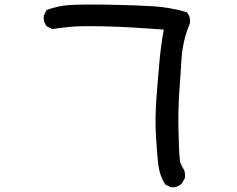

<svg xmlns="http://www.w3.org/2000/svg" viewBox="-20 -751 1040 842"><path d="M727.1 69.3 707.5 59.6 705.1 58.1 703.6 56.2Q679.2 17.1 673.8 -31.2Q668.9 -77.1 664.1 -152.3Q659.2 -227.5 666 -319.8Q669.4 -366.2 672.9 -407.5Q676.3 -448.7 679.7 -485.4Q680.7 -496.6 681.9 -508.1Q683.1 -519.5 684.6 -530.8Q686 -542 687.5 -553.5Q689 -564.9 690.7 -576.2Q692.4 -587.4 694.3 -598.6Q696.3 -609.9 698.2 -621.1Q547.4 -632.8 443.4 -635.3Q335.4 -637.7 294.4 -633.8Q252.9 -629.9 212.4 -624L209.5 -623.5L206.5 -625L187 -634.8L185.1 -635.7L183.6 -637.7Q169.4 -655.3 171.9 -680.7V-682.6L172.9 -684.1L182.6 -703.6L184.6 -707L188 -708.5Q232.4 -724.6 280.8 -728.5Q328.6 -732.4 452.1 -730.5Q575.7 -728.5 649.9 -723.6Q725.1 -718.8 795.4 -698.7L798.3 -698.2L800.3 -695.8Q805.7 -689.5 809.1 -681.9Q812.5 -674.3 813.2 -665.8Q814 -657.2 812.5 -647.9L812 -646.5L811.5 -645.5Q782.2 -574.7 776.4 -497.6Q770.5 -418.5 765.6 -337.4Q760.7 -256.8 762.7 -180.2Q764.6 -103 766.6 -71.3Q767.6 -56.6 769.3 -46.4Q771 -36.1 772.9 -32.2Q775.4 -26.9 778.3 -21.2Q781.2 -15.6 784.7 -10.3Q793.5 3.4 791 28.3V30.3L789.6 32.2L776.9 53.7L776.4 55.2L774.9 56.2Q756.3 72.8 730.5 70.3H728.5Z"/></svg>

Font: NaikaiFont
Style: Bold
Weight: 700
Version: Version 1.89